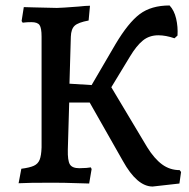

<svg xmlns="http://www.w3.org/2000/svg" viewBox="-20 -668 691 702"><path d="M642 -39 636 3 538 14Q481 14 429 -80L308 -293H233L228 -121Q227 -81 235.5 -67Q244 -53 270 -53Q284 -53 296 -54Q308 -55 312 -56L315 -50L306 3Q288 3 271 2Q213 0 174 0Q80 0 48 2L58 -51Q89 -55 104 -62Q119 -69 125 -84Q131 -99 132 -129V-534Q132 -566 124.5 -576.5Q117 -587 95 -587Q80 -587 72 -586Q64 -585 63 -585L59 -591L67 -642Q85 -642 102 -641L188 -639Q202 -639 267 -644Q294 -647 309 -647L304 -593Q266 -586 253 -574Q240 -562 239 -534L234 -362L315 -357L402 -506Q449 -585 491 -616.5Q533 -648 600 -648Q617 -630 624 -600Q631 -570 629 -538L618 -528Q586 -539 559 -539Q526 -539 502.5 -520Q479 -501 455 -461L387 -349L518 -130Q544 -88 572.5 -67Q601 -46 637 -46Z"/></svg>

Font: Alegreya SC Medium
Style: Regular
Weight: 500
Designer: Juan Pablo del Peral
Foundry: Huerta Tipografica
Version: Version 2.007; ttfautohint (v1.6)